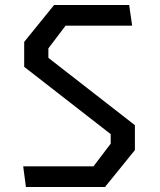

<svg xmlns="http://www.w3.org/2000/svg" viewBox="-20 -750 640 770"><path d="M84 0 73 -83H355L424 -174V-212L77 -482V-582L197 -730H498L510 -647H243L174 -556V-518L521 -248V-148L401 0Z"/></svg>

Font: Moralerspace Krypton JPDOC
Style: Regular
Weight: 400
Version: v0.0.6; ttfautohint (v1.8.4.7-5d5b-dirty) -l 6 -r 45 -G 200 